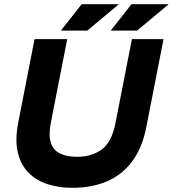

<svg xmlns="http://www.w3.org/2000/svg" viewBox="-20 -887 826 917"><path d="M325 10Q261 10 207 -7.5Q153 -25 116 -62.5Q79 -100 65 -159Q51 -218 67 -301L145 -700H301L223 -302Q211 -241 223 -205Q235 -169 267.5 -153.5Q300 -138 347 -138Q419 -138 467 -174Q515 -210 532 -302L610 -700H761L678 -276Q658 -178 610 -114.5Q562 -51 490 -20.5Q418 10 325 10ZM271 -741 370 -867H548L397 -741ZM509 -741 608 -867H786L635 -741Z"/></svg>

Font: REM SemiBold
Style: Italic
Weight: 600
Italic angle: -11°
Designer: Octavio Pardo
Foundry: Ashler Design
Version: Version 1.005;gftools[0.9.28]